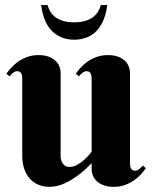

<svg xmlns="http://www.w3.org/2000/svg" viewBox="-20 -722 595 750"><path d="M487.8 -85Q487.8 -80.6 488.3 -75.4Q488.8 -70.3 490.7 -65.7Q492.7 -61 496.6 -58.1Q500.5 -55.2 507.8 -55.2Q517.1 -55.2 524.4 -61.8Q531.7 -68.4 538.1 -75.2L549.8 -64.9Q542.5 -54.7 531.5 -42.2Q520.5 -29.8 504.9 -18.6Q489.3 -7.3 469.2 0.2Q449.2 7.8 423.8 7.8Q402.3 7.8 386.5 2.2Q370.6 -3.4 359.6 -12.9Q348.6 -22.5 343.3 -35.4Q337.9 -48.3 337.9 -63V-85Q313.5 -58.6 286.6 -38.6Q274.9 -29.8 261.7 -21.5Q248.5 -13.2 234.4 -6.6Q220.2 0 205.1 3.9Q189.9 7.8 174.8 7.8Q145.5 7.8 124.8 -2.7Q104 -13.2 91.3 -30.3Q78.6 -47.4 72.8 -68.8Q66.9 -90.3 66.9 -111.8V-414.1Q66.9 -418.5 66.4 -423.6Q65.9 -428.7 64 -433.3Q62 -438 58.1 -440.9Q54.2 -443.8 46.9 -443.8Q38.1 -443.8 30.5 -437.3Q22.9 -430.7 17.1 -423.8L4.9 -434.1Q12.2 -444.3 23.2 -456.8Q34.2 -469.2 49.8 -480.5Q65.4 -491.7 85.7 -499.3Q106 -506.8 130.9 -506.8Q152.3 -506.8 168.5 -501.2Q184.6 -495.6 195.3 -486.1Q206.1 -476.6 211.4 -463.6Q216.8 -450.7 216.8 -436V-109.9Q216.8 -103 219 -95.9Q221.2 -88.9 225.3 -83Q229.5 -77.1 235.8 -73.5Q242.2 -69.8 251 -69.8Q265.1 -69.8 279.3 -77.1Q293.5 -84.5 305.2 -94.5Q316.9 -104.5 325.4 -114.3Q334 -124 337.9 -128.9V-414.1Q337.9 -418.5 337.4 -423.6Q336.9 -428.7 335 -433.3Q333 -438 329.1 -440.9Q325.2 -443.8 317.9 -443.8Q309.1 -443.8 301.5 -437.3Q293.9 -430.7 288.1 -423.8L275.9 -434.1Q283.2 -444.3 294.2 -456.8Q305.2 -469.2 320.8 -480.5Q336.4 -491.7 356.7 -499.3Q377 -506.8 401.9 -506.8Q423.3 -506.8 439.5 -501.2Q455.6 -495.6 466.3 -486.1Q477.1 -476.6 482.4 -463.6Q487.8 -450.7 487.8 -436ZM270 -566.9Q218.8 -566.9 184.3 -599.6Q149.9 -632.3 140.6 -702.1H166Q168.5 -691.9 174.6 -680.2Q180.7 -668.5 192.4 -658.2Q204.1 -647.9 222.9 -641.4Q241.7 -634.8 270 -634.8Q297.9 -634.8 316.7 -641.4Q335.4 -647.9 347.2 -658.2Q358.9 -668.5 365 -680.2Q371.1 -691.9 374 -702.1H398.9Q394.5 -667 383.3 -641.6Q372.1 -616.2 355.5 -599.6Q338.9 -583 317.1 -575Q295.4 -566.9 270 -566.9Z"/></svg>

Font: Berkshire Swash
Style: Regular
Weight: 400
Designer: Astigmatic (AOETI)
Foundry: Astigmatic (AOETI)
Version: Version 1.001